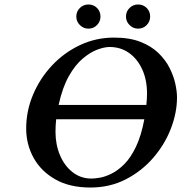

<svg xmlns="http://www.w3.org/2000/svg" viewBox="-20 -826 811 858"><path d="M321 -752Q321 -775 337 -790.5Q353 -806 375 -806Q398 -806 413.5 -790.5Q429 -775 429 -752Q429 -730 413.5 -714Q398 -698 375 -698Q353 -698 337 -714Q321 -730 321 -752ZM543 -752Q543 -775 559 -790.5Q575 -806 597 -806Q620 -806 635.5 -790.5Q651 -775 651 -752Q651 -730 635.5 -714Q620 -698 597 -698Q575 -698 559 -714Q543 -730 543 -752ZM771 -391Q771 -322 743.5 -251Q716 -180 664.5 -120.5Q613 -61 542 -24.5Q471 12 384 12Q291 12 227 -24.5Q163 -61 130 -121Q97 -181 97 -252Q97 -330 127.5 -402.5Q158 -475 211.5 -532.5Q265 -590 336.5 -624Q408 -658 490 -658Q559 -658 607.5 -639Q656 -620 688 -589Q720 -558 738 -522Q756 -486 763.5 -451.5Q771 -417 771 -391ZM470 -616Q447 -616 415.5 -604.5Q384 -593 350 -564.5Q316 -536 287.5 -485.5Q259 -435 242 -357H634Q637 -384 637 -408Q637 -469 615.5 -516Q594 -563 556.5 -589.5Q519 -616 470 -616ZM625 -293H231Q228 -265 228 -237Q228 -180 248 -132.5Q268 -85 304.5 -56.5Q341 -28 389 -28Q403 -28 426.5 -32Q450 -36 478.5 -50Q507 -64 535.5 -92.5Q564 -121 587.5 -170Q611 -219 625 -293Z"/></svg>

Font: Libertinus Serif Semibold Italic
Style: Regular
Weight: 600
Italic angle: -11.5°
Designer: Philipp H. Poll, Khaled Hosny
Foundry: Caleb Maclennan
Version: Version 7.051;RELEASE